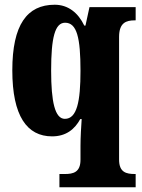

<svg xmlns="http://www.w3.org/2000/svg" viewBox="-20 -566 601 811"><path d="M231 225H553V169H550C513 169 483 162 483 108V-410C483 -471 514 -480 549 -480H553V-536H358L341 -458H336C310 -512 268 -546 211 -546C94 -546 32 -461 32 -269C32 -76 94 10 200 10C260 10 296 -21 319 -63H325C323 -34 320 13 320 51V109C320 162 289 169 254 169H231ZM254 -64C212 -64 196 -136 196 -268C196 -407 212 -470 255 -470C305 -470 320 -406 320 -267C320 -137 305 -64 254 -64Z"/></svg>

Font: Noto Serif Hebrew ExtraCondensed Black
Style: Regular
Weight: 900
Width: 2
Designer: Monotype Design Team
Foundry: Monotype Imaging Inc.
Version: Version 2.004